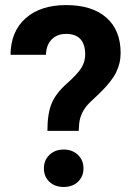

<svg xmlns="http://www.w3.org/2000/svg" viewBox="-20 -741 538 767"><path d="M169.4 -218.3Q169.4 -286.6 186 -327.1Q202.6 -367.7 246.8 -407Q291 -446.3 305.7 -470.9Q320.3 -495.6 320.3 -522.9Q320.3 -605.5 244.1 -605.5Q208 -605.5 186.3 -583.3Q164.6 -561 163.6 -522H22Q22.9 -615.2 82.3 -668Q141.6 -720.7 244.1 -720.7Q347.7 -720.7 404.8 -670.7Q461.9 -620.6 461.9 -529.3Q461.9 -487.8 443.4 -450.9Q424.8 -414.1 378.4 -369.1L338.9 -331.5Q301.8 -295.9 296.4 -248L294.4 -218.3ZM155.3 -68.4Q155.3 -101.1 177.5 -122.3Q199.7 -143.6 234.4 -143.6Q269 -143.6 291.3 -122.3Q313.5 -101.1 313.5 -68.4Q313.5 -36.1 291.7 -15.1Q270 5.9 234.4 5.9Q198.7 5.9 177 -15.1Q155.3 -36.1 155.3 -68.4Z"/></svg>

Font: Vazir
Style: Bold
Weight: 700
Designer: Saber Rastikerdar
Foundry: Saber Rastikerdar
Version: Version 30.0.0